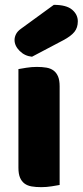

<svg xmlns="http://www.w3.org/2000/svg" viewBox="-20 -764 341 792"><path d="M202 -744Q254 -744 277.5 -724Q301 -704 301 -676Q301 -650 287 -632.5Q273 -615 241 -598L112 -530Q82 -533 61 -554Q40 -575 40 -599Q40 -611 46 -623Q52 -635 66 -645ZM226 -1Q215 1 193.5 4.5Q172 8 150 8Q128 8 110.5 5Q93 2 81 -7Q69 -16 62.5 -31.5Q56 -47 56 -72V-479Q67 -481 88.5 -484.5Q110 -488 132 -488Q154 -488 171.5 -485Q189 -482 201 -473Q213 -464 219.5 -448.5Q226 -433 226 -408Z"/></svg>

Font: Baloo Paaji
Style: Regular
Weight: 400
Designer: Shuchita Grover and Ek Type
Foundry: Ek Type
Version: Version 1.007;PS 1.000;hotconv 1.0.88;makeotf.lib2.5.647800